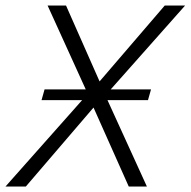

<svg xmlns="http://www.w3.org/2000/svg" viewBox="-27 -678 693 698"><path d="M-7 0 292 -337 146 -658H213L335 -382L572 -658H646L356 -331L507 0H441L313 -287L67 0ZM124 -314 135 -353H325L317 -314ZM317 -314 325 -353H522L511 -314Z"/></svg>

Font: Ysabeau Office Light
Style: Italic
Weight: 300
Italic angle: -12°
Designer: Christian Thalmann (Catharsis Fonts)
Version: Version 2.001;gftools[0.9.30]; featfreeze: tnum,lnum,ss02